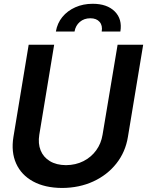

<svg xmlns="http://www.w3.org/2000/svg" viewBox="-20 -958 758 990"><path d="M586.4 -727.5H718.3L639.6 -252.4Q627 -174.3 580.1 -115Q533.2 -55.7 461.2 -22.5Q389.2 10.7 300.3 11.2Q211.4 10.7 150.6 -22.5Q89.8 -55.7 63.2 -115Q36.6 -174.3 49.3 -252.4L127.9 -727.5H259.3L182.6 -263.2Q175.3 -217.8 189.5 -182.6Q203.6 -147.5 237.1 -127.2Q270.5 -106.9 320.3 -106.4Q370.6 -106.9 410.4 -127.2Q450.2 -147.5 475.8 -182.6Q501.5 -217.8 508.8 -263.2ZM268.1 -795.4Q275.4 -838.4 301.5 -870.4Q327.6 -902.3 368.2 -920.4Q408.7 -938.5 458 -938.5Q532.2 -938.5 571.8 -898.9Q611.3 -859.4 600.6 -795.4H504.4Q509.8 -826.2 493.7 -845Q477.5 -863.8 445.8 -863.8Q413.6 -863.8 391.6 -845Q369.6 -826.2 364.3 -795.4Z"/></svg>

Font: Inter Tight SemiBold
Style: Italic
Weight: 600
Italic angle: -9.39999°
Designer: Rasmus Andersson
Foundry: rsms
Version: Version 3.004